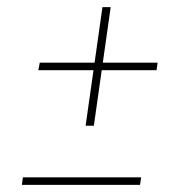

<svg xmlns="http://www.w3.org/2000/svg" viewBox="-20 -516 527 536"><path d="M41 0 44 -21H374L371 0ZM289 -496 267 -341H420L417 -320H264L242 -165H219L241 -320H87L91 -341H244L266 -496Z"/></svg>

Font: Fira Sans Thin
Style: Italic
Weight: 250
Italic angle: -8°
Designer: Carrois Corporate & Edenspiekermann AG
Foundry: Carrois Corporate GbR & Edenspiekermann AG
Version: Version 4.203